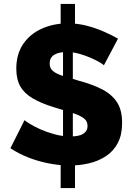

<svg xmlns="http://www.w3.org/2000/svg" viewBox="-20 -835 681 978"><path d="M289 -79 362 -78V123H289ZM301 -97V-610L351 -622V-95ZM289 -815H362V-637L289 -625ZM509 -502Q506 -507 488 -517.5Q470 -528 443 -540Q416 -552 384 -561Q352 -570 320 -570Q278 -570 255.5 -555.5Q233 -541 233 -511Q233 -487 250 -473Q267 -459 300 -448.5Q333 -438 381 -424Q449 -406 499 -380.5Q549 -355 575.5 -315Q602 -275 602 -209Q602 -149 580.5 -107.5Q559 -66 521 -40.5Q483 -15 435 -3.5Q387 8 336 8Q284 8 229.5 -2.5Q175 -13 125 -32.5Q75 -52 33 -80L105 -223Q110 -218 131.5 -204.5Q153 -191 185.5 -176.5Q218 -162 258 -151Q298 -140 339 -140Q384 -140 405 -154Q426 -168 426 -193Q426 -220 403.5 -235Q381 -250 342.5 -262Q304 -274 254 -289Q189 -309 146.5 -334Q104 -359 83.5 -395Q63 -431 63 -485Q63 -560 98.5 -611.5Q134 -663 194 -689.5Q254 -716 325 -716Q376 -716 422 -704Q468 -692 509 -674Q550 -656 581 -638Z"/></svg>

Font: Raleway Thin ExtraBold
Style: Regular
Weight: 800
Version: Version 4.026